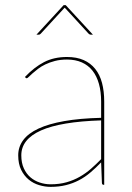

<svg xmlns="http://www.w3.org/2000/svg" viewBox="-20 -720 513 748"><path d="M51 0ZM384 0Q377 0 377 -8L374 -87.5Q353 -65.5 332 -47.8Q311 -30 287.5 -17.8Q264 -5.5 237 1.2Q210 8 177 8Q155 8 132.5 1.2Q110 -5.5 92 -20.2Q74 -35 62.5 -58.2Q51 -81.5 51 -115Q51 -148 70.5 -174.2Q90 -200.5 129.8 -219Q169.5 -237.5 230.2 -248.2Q291 -259 374 -261V-324Q374 -362.5 365.5 -393Q357 -423.5 340.5 -444.5Q324 -465.5 299 -476.8Q274 -488 241 -488Q215 -488 194 -482.5Q173 -477 156.5 -469Q140 -461 127.8 -451.5Q115.5 -442 106.5 -434Q97.5 -426 92 -420.5Q86.5 -415 84 -415Q82 -415 79 -418L77 -420Q113 -458 151.5 -478Q190 -498 241 -498Q278.5 -498 305.8 -486Q333 -474 351 -451.5Q369 -429 377.5 -396.8Q386 -364.5 386 -324V0ZM177 -2Q211.5 -2 239.5 -10Q267.5 -18 291 -31.5Q314.5 -45 334.8 -62.8Q355 -80.5 374 -100V-251Q216.5 -246 139.8 -211.8Q63 -177.5 63 -115Q63 -85.5 72.8 -64.2Q82.5 -43 98.5 -29.2Q114.5 -15.5 135 -8.8Q155.5 -2 177 -2ZM342 -585H333Q329 -585 325 -589L235 -687L232 -690L229 -687L139 -589Q137.5 -587.5 135.5 -586.2Q133.5 -585 131 -585H122L228 -700H236Z"/></svg>

Font: Lato Hairline
Style: Regular
Weight: 100
Designer: Lukasz Dziedzic
Foundry: tyPoland Lukasz Dziedzic
Version: Version 2.007; 2014-02-27